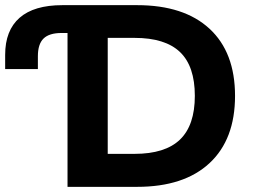

<svg xmlns="http://www.w3.org/2000/svg" viewBox="-21 -725 982 745"><path d="M241 0V-597H218Q170 -597 148 -575.5Q126 -554 126 -507V-457H-1V-512Q-1 -607 55 -656Q111 -705 221 -705H511Q693 -705 792 -613.5Q891 -522 891 -353Q891 -184 792 -92Q693 0 511 0ZM397 -128H501Q620 -128 677.5 -183.5Q735 -239 735 -353Q735 -468 677.5 -523Q620 -578 501 -578H397Z"/></svg>

Font: Mulish ExtraLight ExtraBold
Style: Regular
Weight: 800
Version: Version 3.603